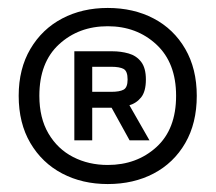

<svg xmlns="http://www.w3.org/2000/svg" viewBox="-20 -744 543 483"><path d="M251 -281Q187 -281 136.5 -307.5Q86 -334 56.5 -384Q27 -434 27 -503Q27 -571 56.5 -621Q86 -671 136.5 -697.5Q187 -724 251 -724Q316 -724 366.5 -697.5Q417 -671 446 -621Q475 -571 475 -503Q475 -434 446 -384Q417 -334 366.5 -307.5Q316 -281 251 -281ZM251 -329Q324 -329 373.5 -374Q423 -419 423 -503Q423 -586 373.5 -632Q324 -678 251 -678Q178 -678 128.5 -632.5Q79 -587 79 -503Q79 -447 102 -408Q125 -369 164 -349Q203 -329 251 -329ZM167 -615H212V-391H167ZM194 -615H263Q284 -615 303.5 -609.5Q323 -604 335 -588.5Q347 -573 347 -544Q347 -514 335 -499Q323 -484 303.5 -478.5Q284 -473 263 -473H194V-513H260Q281 -513 291 -518.5Q301 -524 301 -544Q301 -565 291 -570.5Q281 -576 260 -576H194ZM248 -496H296L356 -391H306Z"/></svg>

Font: Asta Sans
Style: Bold
Weight: 700
Designer: 42dot
Version: Version 1.000